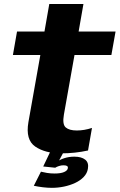

<svg xmlns="http://www.w3.org/2000/svg" viewBox="-20 -748 589 946"><path d="M281.5 7.6Q349.4 7.6 413.7 -6.5L433.2 -117.7Q395.3 -105.1 358.2 -105.1Q321.5 -105.1 304 -120Q286.4 -134.8 294.8 -183L347.1 -477.1H528.8L549.4 -592.7H367.4L391.1 -728.2H222.8L199.1 -592.7H63.9L43.6 -477.1H178.8L120 -146.2Q104.9 -59.3 153.7 -25.8Q202.6 7.6 281.5 7.6ZM235.7 177.5Q265.3 177.5 295 171.4Q324.7 165.2 350.1 153.4Q375.4 141.6 392.4 123.9Q409.3 106.3 413 83.8Q418.5 53.7 400 38.8Q381.5 23.9 346.4 23.9Q319.2 23.9 295.9 31.7Q272.6 39.5 259.6 50.6L252 78.4Q259.3 73.6 270.7 70Q282 66.4 292.3 66.4Q304.6 66.4 310.2 69.8Q315.8 73.2 314.1 81.5Q312.2 92.5 295.7 99.7Q279.3 106.9 249.1 106.9Q229 106.9 211.4 104Q193.8 101 181.7 97.9L146.6 167.3Q168.1 171.8 191.3 174.7Q214.5 177.5 235.7 177.5ZM252 78.4 294 0H227.4L192.9 72.3Z"/></svg>

Font: Anybody Thin
Style: Italic
Weight: 100
Italic angle: -10°
Designer: Tyler Finck
Foundry: Etcetera Type Company
Version: Version 1.114;gftools[0.9.25]